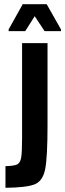

<svg xmlns="http://www.w3.org/2000/svg" viewBox="-20 -893 310 913"><path d="M85 -236V-688H206V-298Q206 -146 195 -89.5Q184 -33 146 -17Q108 -1 6 0V-103Q47 -104 61.5 -111Q76 -118 80.5 -143Q85 -168 85 -236ZM21 -753 88 -873H202L270 -753V-745H192L145 -816L100 -745H21Z"/></svg>

Font: Saira ExtraCondensed
Style: Bold
Weight: 700
Width: 2
Designer: Hector Gatti with collaboration of the Omnibus-Type team
Foundry: Omnibus-Type
Version: Version 0.072; ttfautohint (v1.8)